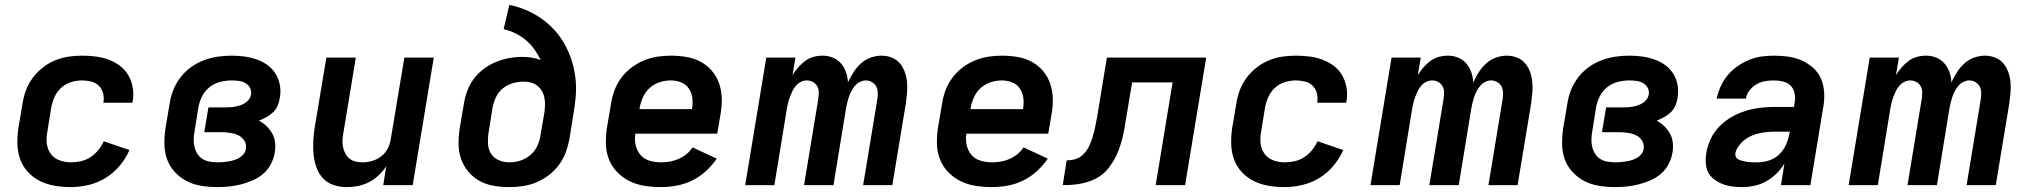

<svg xmlns="http://www.w3.org/2000/svg" viewBox="-20 -755 8290 783"><path d="M269 8Q235 8 203 2.5Q171 -3 143.5 -16.5Q116 -30 94.5 -53Q73 -76 62.5 -105Q52 -134 51 -167Q50 -200 55 -233L72 -333Q76 -360 86 -387Q96 -414 113.5 -437.5Q131 -461 154.5 -479.5Q178 -498 205 -509Q232 -520 259.5 -524Q287 -528 314 -528Q343 -528 370.5 -524.5Q398 -521 423.5 -511.5Q449 -502 470 -486Q491 -470 504 -447Q517 -424 521.5 -396.5Q526 -369 521 -341L520 -336H401L402 -338Q405 -358 400 -376Q395 -394 382.5 -406Q370 -418 351.5 -422.5Q333 -427 314 -427Q292 -427 269.5 -420Q247 -413 229.5 -397Q212 -381 202.5 -359.5Q193 -338 189 -317L173 -217Q168 -192 171 -168.5Q174 -145 187.5 -127Q201 -109 223 -101Q245 -93 269 -93Q289 -93 309.5 -97.5Q330 -102 348 -113.5Q366 -125 380 -142Q394 -159 403 -179L508 -143Q493 -109 468 -79Q443 -49 410 -29Q377 -9 340.5 -0.5Q304 8 269 8Z M867 8Q834 8 802 3Q770 -2 742.5 -16Q715 -30 693.5 -53Q672 -76 661.5 -105Q651 -134 650.5 -167Q650 -200 655 -233L672 -333Q676 -361 687 -388.5Q698 -416 716.5 -440Q735 -464 759.5 -481.5Q784 -499 812 -509.5Q840 -520 868.5 -524Q897 -528 925 -528Q951 -528 977 -524.5Q1003 -521 1027 -512.5Q1051 -504 1071 -489.5Q1091 -475 1104 -454Q1117 -433 1121.5 -407.5Q1126 -382 1121 -355Q1119 -340 1112.5 -324.5Q1106 -309 1093.5 -297Q1081 -285 1066 -277Q1051 -269 1036 -263Q1053 -254 1067 -240.5Q1081 -227 1090.5 -210Q1100 -193 1102 -172Q1104 -151 1100 -130Q1096 -107 1084 -84.5Q1072 -62 1052.5 -45.5Q1033 -29 1009.5 -19Q986 -9 962.5 -3Q939 3 915 5.5Q891 8 867 8ZM869 -93Q880 -93 891 -94Q902 -95 913.5 -97Q925 -99 936 -102.5Q947 -106 957 -112Q967 -118 974.5 -128Q982 -138 983 -149Q986 -167 976 -182Q966 -197 950.5 -204Q935 -211 916.5 -213.5Q898 -216 879 -216H813L830 -317H896Q906 -317 916.5 -317.5Q927 -318 938 -320Q949 -322 959.5 -325.5Q970 -329 979.5 -335Q989 -341 995.5 -350Q1002 -359 1004 -370Q1006 -385 999.5 -397Q993 -409 981 -416Q969 -423 954.5 -425Q940 -427 925 -427Q902 -427 878 -421Q854 -415 834.5 -399.5Q815 -384 804 -362Q793 -340 789 -317L773 -217Q770 -200 770 -184Q770 -168 774 -153Q778 -138 786.5 -125.5Q795 -113 808 -105.5Q821 -98 837 -95.5Q853 -93 869 -93Z M1394 8Q1366 8 1340.5 -0.5Q1315 -9 1297.5 -27.5Q1280 -46 1271 -71Q1262 -96 1259 -123Q1256 -150 1257.5 -177.5Q1259 -205 1263 -233L1311 -520H1431L1381 -217Q1378 -202 1377 -187Q1376 -172 1378.5 -157.5Q1381 -143 1387.5 -130.5Q1394 -118 1404.5 -109Q1415 -100 1429 -96.5Q1443 -93 1458 -93Q1478 -93 1498.5 -99Q1519 -105 1536 -118.5Q1553 -132 1562 -151Q1571 -170 1574 -190L1629 -520H1749L1663 0H1543L1555 -77Q1542 -57 1524 -40Q1506 -23 1484.5 -12Q1463 -1 1440 3.5Q1417 8 1394 8Z M2056 8Q2024 8 1992.5 2.5Q1961 -3 1935 -17.5Q1909 -32 1889.5 -55.5Q1870 -79 1860 -108Q1850 -137 1850 -169Q1850 -201 1855 -233L1872 -333Q1876 -359 1886 -385.5Q1896 -412 1913 -434.5Q1930 -457 1953.5 -474.5Q1977 -492 2003 -502.5Q2029 -513 2056 -518Q2083 -523 2109 -523Q2129 -523 2148.5 -520Q2168 -517 2185 -510Q2174 -533 2159.5 -553.5Q2145 -574 2125.5 -590.5Q2106 -607 2083 -618.5Q2060 -630 2034 -636L2057 -735Q2093 -728 2126.5 -713.5Q2160 -699 2189 -678.5Q2218 -658 2241.5 -632Q2265 -606 2282.5 -575Q2300 -544 2311 -509.5Q2322 -475 2326.5 -438.5Q2331 -402 2328 -363.5Q2325 -325 2318 -287L2302 -187Q2297 -160 2287 -133Q2277 -106 2259 -82Q2241 -58 2217 -40Q2193 -22 2166.5 -11Q2140 0 2112 4Q2084 8 2056 8ZM2058 -93Q2080 -93 2102 -100Q2124 -107 2142.5 -122.5Q2161 -138 2171 -159.5Q2181 -181 2184 -203L2200 -295Q2202 -311 2202.5 -326.5Q2203 -342 2200 -357Q2197 -372 2189.5 -384.5Q2182 -397 2170.5 -406Q2159 -415 2144.5 -418.5Q2130 -422 2114 -422Q2093 -422 2070.5 -415.5Q2048 -409 2030 -394Q2012 -379 2002.5 -358.5Q1993 -338 1989 -317L1973 -217Q1969 -193 1970 -170Q1971 -147 1982 -129Q1993 -111 2013.5 -102Q2034 -93 2058 -93Z M2676 8Q2642 8 2609.5 3Q2577 -2 2549 -15.5Q2521 -29 2498.5 -51.5Q2476 -74 2464 -103.5Q2452 -133 2451 -166Q2450 -199 2455 -233L2472 -333Q2476 -360 2486 -387Q2496 -414 2514 -438Q2532 -462 2556 -480Q2580 -498 2607 -509Q2634 -520 2661.5 -524Q2689 -528 2717 -528Q2749 -528 2780.5 -522.5Q2812 -517 2838.5 -502.5Q2865 -488 2884.5 -464.5Q2904 -441 2913.5 -412Q2923 -383 2923.5 -351Q2924 -319 2918 -287L2905 -210H2571Q2567 -185 2572.5 -162Q2578 -139 2592.5 -122.5Q2607 -106 2629.5 -99.5Q2652 -93 2676 -93Q2694 -93 2711.5 -96Q2729 -99 2746.5 -106.5Q2764 -114 2779 -126Q2794 -138 2804 -154L2903 -108Q2884 -80 2858 -56.5Q2832 -33 2802 -18.5Q2772 -4 2739.5 2Q2707 8 2676 8ZM2588 -310H2802Q2806 -333 2803.5 -354.5Q2801 -376 2789.5 -393.5Q2778 -411 2758 -419Q2738 -427 2715 -427Q2693 -427 2671 -420Q2649 -413 2631 -397.5Q2613 -382 2603 -360.5Q2593 -339 2589 -317Z M3019 0 3105 -520H3224L3212 -449Q3222 -465 3235 -480Q3248 -495 3263.5 -506.5Q3279 -518 3297.5 -523Q3316 -528 3335 -528Q3357 -528 3376.5 -520Q3396 -512 3409.5 -496.5Q3423 -481 3430 -461Q3437 -441 3438 -419Q3448 -440 3460.5 -460Q3473 -480 3490.5 -496Q3508 -512 3530.5 -520Q3553 -528 3575 -528Q3597 -528 3617 -520Q3637 -512 3650 -496.5Q3663 -481 3670 -461Q3677 -441 3679 -419.5Q3681 -398 3679 -376Q3677 -354 3674 -332L3619 0H3500L3558 -351Q3560 -365 3559.5 -378.5Q3559 -392 3553 -403Q3547 -414 3535.5 -420.5Q3524 -427 3511 -427Q3499 -427 3487 -421Q3475 -415 3466.5 -405Q3458 -395 3452 -383.5Q3446 -372 3442 -360Q3438 -348 3435 -336Q3432 -324 3430 -312L3379 0H3259L3317 -351Q3319 -365 3319 -378.5Q3319 -392 3313 -403Q3307 -414 3295.5 -420.5Q3284 -427 3270 -427Q3258 -427 3246 -421Q3234 -415 3225.5 -405Q3217 -395 3211.5 -383.5Q3206 -372 3201.5 -360Q3197 -348 3194 -336Q3191 -324 3189 -312L3138 0Z M4026 8Q3992 8 3959.5 3Q3927 -2 3899 -15.5Q3871 -29 3848.5 -51.5Q3826 -74 3814 -103.5Q3802 -133 3801 -166Q3800 -199 3805 -233L3822 -333Q3826 -360 3836 -387Q3846 -414 3864 -438Q3882 -462 3906 -480Q3930 -498 3957 -509Q3984 -520 4011.5 -524Q4039 -528 4067 -528Q4099 -528 4130.5 -522.5Q4162 -517 4188.5 -502.5Q4215 -488 4234.5 -464.5Q4254 -441 4263.5 -412Q4273 -383 4273.5 -351Q4274 -319 4268 -287L4255 -210H3921Q3917 -185 3922.5 -162Q3928 -139 3942.5 -122.5Q3957 -106 3979.5 -99.5Q4002 -93 4026 -93Q4044 -93 4061.5 -96Q4079 -99 4096.5 -106.5Q4114 -114 4129 -126Q4144 -138 4154 -154L4253 -108Q4234 -80 4208 -56.5Q4182 -33 4152 -18.5Q4122 -4 4089.5 2Q4057 8 4026 8ZM3938 -310H4152Q4156 -333 4153.5 -354.5Q4151 -376 4139.5 -393.5Q4128 -411 4108 -419Q4088 -427 4065 -427Q4043 -427 4021 -420Q3999 -413 3981 -397.5Q3963 -382 3953 -360.5Q3943 -339 3939 -317Z M4314 0 4330 -101Q4345 -101 4360 -104.5Q4375 -108 4387 -116.5Q4399 -125 4408.5 -137.5Q4418 -150 4424 -164Q4430 -178 4434.5 -192Q4439 -206 4442.5 -220Q4446 -234 4448.5 -248.5Q4451 -263 4454 -277L4494 -520H4899L4813 0H4693L4762 -419H4597L4571 -264Q4568 -245 4564.5 -225Q4561 -205 4555.5 -185Q4550 -165 4543 -145.5Q4536 -126 4525.5 -107Q4515 -88 4502 -71Q4489 -54 4471.5 -41Q4454 -28 4434.5 -20Q4415 -12 4394.5 -7.5Q4374 -3 4354 -1.5Q4334 0 4314 0Z M5219 8Q5185 8 5153 2.5Q5121 -3 5093.5 -16.5Q5066 -30 5044.5 -53Q5023 -76 5012.5 -105Q5002 -134 5001 -167Q5000 -200 5005 -233L5022 -333Q5026 -360 5036 -387Q5046 -414 5063.5 -437.5Q5081 -461 5104.5 -479.5Q5128 -498 5155 -509Q5182 -520 5209.5 -524Q5237 -528 5264 -528Q5293 -528 5320.5 -524.5Q5348 -521 5373.5 -511.5Q5399 -502 5420 -486Q5441 -470 5454 -447Q5467 -424 5471.5 -396.5Q5476 -369 5471 -341L5470 -336H5351L5352 -338Q5355 -358 5350 -376Q5345 -394 5332.5 -406Q5320 -418 5301.5 -422.5Q5283 -427 5264 -427Q5242 -427 5219.5 -420Q5197 -413 5179.5 -397Q5162 -381 5152.5 -359.5Q5143 -338 5139 -317L5123 -217Q5118 -192 5121 -168.5Q5124 -145 5137.5 -127Q5151 -109 5173 -101Q5195 -93 5219 -93Q5239 -93 5259.5 -97.5Q5280 -102 5298 -113.5Q5316 -125 5330 -142Q5344 -159 5353 -179L5458 -143Q5443 -109 5418 -79Q5393 -49 5360 -29Q5327 -9 5290.5 -0.5Q5254 8 5219 8Z M5569 0 5655 -520H5774L5762 -449Q5772 -465 5785 -480Q5798 -495 5813.5 -506.5Q5829 -518 5847.5 -523Q5866 -528 5885 -528Q5907 -528 5926.5 -520Q5946 -512 5959.5 -496.5Q5973 -481 5980 -461Q5987 -441 5988 -419Q5998 -440 6010.5 -460Q6023 -480 6040.5 -496Q6058 -512 6080.5 -520Q6103 -528 6125 -528Q6147 -528 6167 -520Q6187 -512 6200 -496.5Q6213 -481 6220 -461Q6227 -441 6229 -419.5Q6231 -398 6229 -376Q6227 -354 6224 -332L6169 0H6050L6108 -351Q6110 -365 6109.5 -378.5Q6109 -392 6103 -403Q6097 -414 6085.5 -420.5Q6074 -427 6061 -427Q6049 -427 6037 -421Q6025 -415 6016.5 -405Q6008 -395 6002 -383.5Q5996 -372 5992 -360Q5988 -348 5985 -336Q5982 -324 5980 -312L5929 0H5809L5867 -351Q5869 -365 5869 -378.5Q5869 -392 5863 -403Q5857 -414 5845.5 -420.5Q5834 -427 5820 -427Q5808 -427 5796 -421Q5784 -415 5775.5 -405Q5767 -395 5761.5 -383.5Q5756 -372 5751.5 -360Q5747 -348 5744 -336Q5741 -324 5739 -312L5688 0Z M6567 8Q6534 8 6502 3Q6470 -2 6442.5 -16Q6415 -30 6393.5 -53Q6372 -76 6361.5 -105Q6351 -134 6350.5 -167Q6350 -200 6355 -233L6372 -333Q6376 -361 6387 -388.5Q6398 -416 6416.5 -440Q6435 -464 6459.5 -481.5Q6484 -499 6512 -509.5Q6540 -520 6568.5 -524Q6597 -528 6625 -528Q6651 -528 6677 -524.5Q6703 -521 6727 -512.5Q6751 -504 6771 -489.5Q6791 -475 6804 -454Q6817 -433 6821.5 -407.5Q6826 -382 6821 -355Q6819 -340 6812.5 -324.5Q6806 -309 6793.5 -297Q6781 -285 6766 -277Q6751 -269 6736 -263Q6753 -254 6767 -240.5Q6781 -227 6790.5 -210Q6800 -193 6802 -172Q6804 -151 6800 -130Q6796 -107 6784 -84.5Q6772 -62 6752.5 -45.5Q6733 -29 6709.5 -19Q6686 -9 6662.5 -3Q6639 3 6615 5.5Q6591 8 6567 8ZM6569 -93Q6580 -93 6591 -94Q6602 -95 6613.5 -97Q6625 -99 6636 -102.5Q6647 -106 6657 -112Q6667 -118 6674.5 -128Q6682 -138 6683 -149Q6686 -167 6676 -182Q6666 -197 6650.5 -204Q6635 -211 6616.5 -213.5Q6598 -216 6579 -216H6513L6530 -317H6596Q6606 -317 6616.5 -317.5Q6627 -318 6638 -320Q6649 -322 6659.5 -325.5Q6670 -329 6679.5 -335Q6689 -341 6695.5 -350Q6702 -359 6704 -370Q6706 -385 6699.5 -397Q6693 -409 6681 -416Q6669 -423 6654.5 -425Q6640 -427 6625 -427Q6602 -427 6578 -421Q6554 -415 6534.5 -399.5Q6515 -384 6504 -362Q6493 -340 6489 -317L6473 -217Q6470 -200 6470 -184Q6470 -168 6474 -153Q6478 -138 6486.5 -125.5Q6495 -113 6508 -105.5Q6521 -98 6537 -95.5Q6553 -93 6569 -93Z M7085 8Q7065 8 7044.5 5.5Q7024 3 7006 -4Q6988 -11 6972 -22.5Q6956 -34 6947 -51Q6938 -68 6936.5 -88.5Q6935 -109 6938 -129Q6943 -159 6956 -187.5Q6969 -216 6991.5 -239Q7014 -262 7042 -278Q7070 -294 7099.5 -303Q7129 -312 7159 -315.5Q7189 -319 7219 -319H7296L7299 -338Q7302 -356 7298.5 -374.5Q7295 -393 7282.5 -405.5Q7270 -418 7251.5 -422.5Q7233 -427 7214 -427Q7196 -427 7178 -424Q7160 -421 7143.5 -411.5Q7127 -402 7115 -386.5Q7103 -371 7100 -353H6981Q6986 -378 6997 -402.5Q7008 -427 7025.5 -448Q7043 -469 7066 -485Q7089 -501 7113.5 -511Q7138 -521 7163.5 -524.5Q7189 -528 7214 -528Q7244 -528 7273 -524Q7302 -520 7327.5 -508.5Q7353 -497 7374 -478.5Q7395 -460 7406 -434.5Q7417 -409 7419 -380Q7421 -351 7416 -321L7363 0H7243L7257 -88Q7244 -66 7224.5 -47Q7205 -28 7182.5 -15.5Q7160 -3 7135 2.5Q7110 8 7085 8ZM7147 -93Q7170 -93 7194 -100.5Q7218 -108 7236 -125.5Q7254 -143 7264 -166Q7274 -189 7278 -213L7279 -218H7219Q7203 -218 7186.5 -216.5Q7170 -215 7154.5 -211.5Q7139 -208 7123.5 -201.5Q7108 -195 7094.5 -184.5Q7081 -174 7070.5 -159.5Q7060 -145 7057 -130Q7056 -123 7058.5 -116.5Q7061 -110 7066.5 -106.5Q7072 -103 7078.5 -101Q7085 -99 7092 -97.5Q7099 -96 7105 -95Q7111 -94 7118.5 -93.5Q7126 -93 7133 -93Q7140 -93 7147 -93Z M7519 0 7605 -520H7724L7712 -449Q7722 -465 7735 -480Q7748 -495 7763.5 -506.5Q7779 -518 7797.5 -523Q7816 -528 7835 -528Q7857 -528 7876.5 -520Q7896 -512 7909.5 -496.5Q7923 -481 7930 -461Q7937 -441 7938 -419Q7948 -440 7960.5 -460Q7973 -480 7990.5 -496Q8008 -512 8030.5 -520Q8053 -528 8075 -528Q8097 -528 8117 -520Q8137 -512 8150 -496.5Q8163 -481 8170 -461Q8177 -441 8179 -419.5Q8181 -398 8179 -376Q8177 -354 8174 -332L8119 0H8000L8058 -351Q8060 -365 8059.5 -378.5Q8059 -392 8053 -403Q8047 -414 8035.5 -420.5Q8024 -427 8011 -427Q7999 -427 7987 -421Q7975 -415 7966.5 -405Q7958 -395 7952 -383.5Q7946 -372 7942 -360Q7938 -348 7935 -336Q7932 -324 7930 -312L7879 0H7759L7817 -351Q7819 -365 7819 -378.5Q7819 -392 7813 -403Q7807 -414 7795.5 -420.5Q7784 -427 7770 -427Q7758 -427 7746 -421Q7734 -415 7725.5 -405Q7717 -395 7711.5 -383.5Q7706 -372 7701.5 -360Q7697 -348 7694 -336Q7691 -324 7689 -312L7638 0Z"/></svg>

Font: Iosevka Aile
Style: Bold Italic
Weight: 700
Italic angle: -9°
Designer: Belleve Invis
Foundry: Belleve Invis
Version: Version 28.0.1; ttfautohint (v1.8.4)